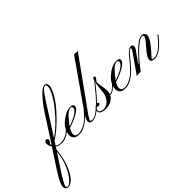

<svg xmlns="http://www.w3.org/2000/svg" viewBox="-413 -1440 2485 2485"><g transform="rotate(-45 829.5 -197.5)"><path d="M-276.9 351.6Q-276.4 360.4 -270.5 366.2Q-264.6 372.1 -252.9 372.1Q-225.6 372.1 -177.2 317.4Q-129.4 262.7 -88.9 166.5Q-48.8 70.3 -38.1 -45.9L-202.6 206.1L-241.7 270.5Q-276.9 331.5 -276.9 351.6ZM455.1 -759.8Q419.9 -759.8 333.5 -625L57.6 -194.3Q198.7 -290.5 335.9 -461.4Q436.5 -586.4 467.3 -677.7Q486.3 -734.4 469.7 -752.9Q463.9 -759.8 455.1 -759.8ZM-254.4 384.3Q-278.3 384.8 -292 371.1Q-305.7 357.4 -306.2 340.8Q-307.1 307.1 -290 268.1Q-272.9 229 -226.1 152.8L-165 56.6L-36.1 -138.7Q-65.4 -184.1 -59.6 -222.2Q-57.6 -237.3 -48.8 -247.1Q-40 -256.8 -28.3 -256.8Q-16.6 -256.8 -8.8 -249Q-1 -241.2 -1.5 -228Q-2 -214.8 -11.7 -200.2Q-21.5 -185.5 -33.2 -179.7Q-31.2 -168.9 -24.9 -155.8L214.8 -527.3Q246.1 -575.7 288.1 -627.9Q402.3 -771 456.5 -771Q497.1 -771.5 499 -720.7Q500 -694.3 480.5 -648.4Q421.4 -509.3 250 -338.9Q141.6 -231.4 40 -167L5.4 -113.3Q28.3 -93.3 66.4 -90.8Q136.7 -86.4 198.7 -126Q233.9 -148.9 273.4 -197.8L284.7 -189.9Q279.3 -185.1 270 -173.8Q227.5 -122.1 173.8 -97.7Q120.6 -73.2 72.3 -78.1Q23.9 -83 -2 -101.6L-22 -70.3Q-35.6 105.5 -103.5 242.2Q-147.5 331.1 -202.1 366.2Q-230 384.3 -254.4 384.3Z M513.7 -295.4Q513.7 -322.8 488.3 -322.8Q443.4 -322.8 376 -244.1Q329.1 -189.5 309.6 -159.2Q457 -210.9 499.5 -262.2Q513.7 -279.3 513.7 -295.4ZM491.7 -334.5Q543.5 -334.5 545.9 -302.2Q549.3 -250 418.9 -188.5Q371.1 -166 298.3 -142.1Q269.5 -94.7 269.5 -65.4Q269.5 -36.1 285.2 -23.4Q300.8 -10.7 330.1 -11.2Q359.4 -11.2 393.6 -23.9Q427.7 -36.6 458 -56.2Q488.3 -75.7 512.7 -98.6Q537.1 -121.6 555.7 -142.6Q574.2 -163.1 586.9 -178.7Q598.6 -194.3 603 -198.2L613.3 -189.9Q606.4 -184.6 593.8 -168Q581.1 -151.4 561.5 -129.9Q509.3 -73.7 448.7 -35.6Q388.7 2.9 329.6 2.9Q270.5 2.9 247.6 -22Q201.7 -71.8 248 -168.9Q268.1 -211.9 308.6 -247.1Q408.2 -334 491.7 -334.5Z M575.7 -12.7Q618.2 -12.7 668.9 -49.8Q719.7 -86.9 773.4 -141.6L807.1 -177.7Q820.8 -193.4 825.7 -198.2L835.4 -189.9Q830.1 -184.6 815.4 -168.5Q800.8 -152.3 763.2 -113.8Q725.1 -75.2 670.4 -37.1Q615.7 1 566.9 1Q546.9 1 533.2 -10.3Q519.5 -21.5 519.5 -34.2Q519.5 -56.6 526.9 -75.2Q534.2 -93.3 556.6 -128.9L631.3 -239.3L1008.8 -778.8Q1043.9 -773.9 1076.7 -778.8Q610.8 -131.3 587.9 -97.7Q552.2 -44.4 552.2 -28.3Q552.2 -12.7 575.7 -12.7Z M980.5 -392.6Q1001 -392.6 1000 -376Q1000 -368.2 985.4 -350.6Q970.7 -334 966.8 -328.1Q962.9 -322.3 962.4 -315.4V-309.6Q961.9 -296.4 964.8 -278.3L977.1 -197.3Q987.8 -130.9 972.7 -89.8Q978.5 -88.9 987.3 -88.9Q996.1 -88.9 1009.3 -95.7Q1048.8 -117.2 1105.5 -183.6L1116.7 -198.2L1127.4 -189.9Q1121.6 -184.1 1112.3 -173.8L1091.8 -150.4Q1023.9 -77.1 984.4 -77.1H976.1Q972.2 -77.1 968.3 -78.1Q927.2 11.2 793.9 11.2Q735.8 11.2 709.5 -16.6Q698.2 -28.8 698.2 -47.9Q698.2 -80.6 725.6 -100.6Q752.9 -120.6 773.4 -120.6Q793 -120.6 793 -102.1Q791.5 -89.4 771.5 -83Q764.6 -81.1 758.8 -81.1Q752.9 -81.1 747.1 -85Q741.2 -88.9 738.3 -91.3Q735.4 -88.4 730.5 -84.5Q710.9 -67.9 710.9 -45.9Q710.9 -23.9 742.2 -13.2Q761.7 -6.3 782.2 -6.3Q829.1 -6.3 868.7 -44.4Q927.7 -100.6 932.6 -210.9Q935.5 -285.2 950.7 -327.1Q951.2 -328.6 951.2 -331.5L835.9 -189.9Q826.2 -178.2 816.9 -171.4Q811 -170.9 809.1 -174.3Q808.1 -176.8 813.5 -183.6Q939.5 -334 955.1 -354.5Q962.9 -392.6 980.5 -392.6Z M1356.4 -295.4Q1356.4 -322.8 1331.1 -322.8Q1286.1 -322.8 1218.8 -244.1Q1171.9 -189.5 1152.3 -159.2Q1299.8 -210.9 1342.3 -262.2Q1356.4 -279.3 1356.4 -295.4ZM1334.5 -334.5Q1386.2 -334.5 1388.7 -302.2Q1392.1 -250 1261.7 -188.5Q1213.9 -166 1141.1 -142.1Q1112.3 -94.7 1112.3 -65.4Q1112.3 -36.1 1127.9 -23.4Q1143.6 -10.7 1172.9 -11.2Q1202.1 -11.2 1236.3 -23.9Q1270.5 -36.6 1300.8 -56.2Q1331.1 -75.7 1355.5 -98.6Q1379.9 -121.6 1398.4 -142.6Q1417 -163.1 1429.7 -178.7Q1441.4 -194.3 1445.8 -198.2L1456.1 -189.9Q1449.2 -184.6 1436.5 -168Q1423.8 -151.4 1404.3 -129.9Q1352.1 -73.7 1291.5 -35.6Q1231.4 2.9 1172.4 2.9Q1113.3 2.9 1090.3 -22Q1044.4 -71.8 1090.8 -168.9Q1110.8 -211.9 1151.4 -247.1Q1251 -334 1334.5 -334.5Z M1385.3 -6.8 1554.7 -249Q1586.4 -293.5 1587.9 -305.7Q1589.4 -317.9 1577.1 -317.9Q1559.1 -317.9 1487.3 -228.5L1456.1 -189.9Q1452.1 -188.5 1448.2 -192.4Q1444.3 -196.3 1445.8 -198.2Q1460 -212.9 1477.5 -236.3Q1552.7 -334 1594.7 -334.5Q1648.4 -334.5 1628.9 -279.3Q1625 -267.6 1611.8 -249L1509.3 -106.4L1511.7 -101.1Q1634.8 -236.3 1685.5 -278.3Q1736.3 -320.3 1759.8 -327.1Q1784.2 -334 1806.2 -334.5Q1828.1 -334.5 1842.3 -320.3Q1856.4 -306.2 1856 -280.3Q1855.5 -254.4 1825.2 -205.1Q1793.9 -155.3 1739.3 -96.7Q1684.6 -38.1 1683.1 -32.2Q1681.6 -26.4 1681.6 -23.9Q1681.6 -12.7 1711.9 -12.7Q1742.2 -12.7 1767.6 -25.4Q1793.9 -38.1 1819.3 -56.6Q1844.7 -76.2 1867.2 -98.6Q1889.6 -121.1 1907.7 -141.6Q1925.8 -162.1 1938 -177.7Q1950.2 -193.4 1954.6 -198.2L1964.8 -189.9Q1960 -184.6 1947.3 -168.5Q1934.6 -152.3 1916 -131.3Q1797.4 1 1711.9 1Q1668 1 1650.9 -21Q1645.5 -27.8 1645.5 -44.4Q1645.5 -61 1665 -94.7Q1684.6 -128.4 1735.4 -186Q1786.6 -243.7 1802.2 -267.6Q1817.4 -292 1817.4 -304.7Q1817.4 -322.3 1793.9 -322.3Q1745.6 -322.3 1634.3 -212.9Q1578.1 -158.2 1505.4 -68.8L1460 -9.3Q1446.8 -11.7 1425.8 -11.7Q1404.8 -11.7 1385.3 -6.8Z"/></g></svg>

Font: PinyonScript
Style: Regular
Weight: 400
Designer: Nicole Fally
Foundry: Nicole Fally
Version: Version 1.005